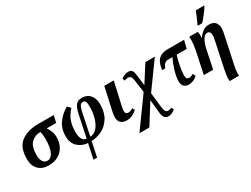

<svg xmlns="http://www.w3.org/2000/svg" viewBox="-73 -1549 3327 2542"><g transform="rotate(-30 1590.5 -278.0)"><path d="M40 -208Q40 -386 139.5 -461Q239 -536 401 -536H640L616 -429H471Q492 -401 509.5 -358Q527 -315 527 -266Q527 -186 494.5 -123.5Q462 -61 400 -25.5Q338 10 253 10Q151 10 95.5 -49Q40 -108 40 -208ZM388 -317Q388 -384 375 -429H364Q289 -429 233 -374.5Q177 -320 177 -189Q177 -125 201.5 -89Q226 -53 267 -53Q323 -53 355.5 -120Q388 -187 388 -317Z M848 13Q753 4 694 -54Q635 -112 635 -211Q635 -331 698.5 -416Q762 -501 847 -546L890 -502Q827 -433 801.5 -363.5Q776 -294 776 -197Q776 -55 861 -46L930 -376Q948 -465 979.5 -506.5Q1011 -548 1072 -548Q1154 -548 1199 -494Q1244 -440 1244 -353Q1244 -228 1192 -146.5Q1140 -65 1062 -27Q984 11 903 13L855 240H800ZM1109 -393Q1109 -446 1098 -470Q1087 -494 1060 -494Q1029 -494 1012.5 -463.5Q996 -433 982 -366L916 -45Q980 -47 1023.5 -100.5Q1067 -154 1088 -233.5Q1109 -313 1109 -393Z M1325 -102Q1325 -143 1338 -198L1413 -536H1557L1482 -202Q1469 -147 1469 -118Q1469 -94 1480.5 -81.5Q1492 -69 1513 -69Q1547 -69 1584 -95L1605 -58Q1570 -26 1531.5 -8Q1493 10 1443 10Q1389 10 1357 -18.5Q1325 -47 1325 -102Z M1824 -206 1797 -399Q1792 -438 1777 -456Q1762 -474 1735 -473Q1723 -473 1707.5 -469Q1692 -465 1682 -460L1670 -499Q1691 -517 1722 -528Q1753 -539 1781 -539Q1809 -539 1824 -527.5Q1839 -516 1846.5 -491.5Q1854 -467 1860 -420L1876 -277L2041 -536H2186L1900 -141L1927 96Q1932 134 1944.5 153Q1957 172 1983 172Q1995 172 2011.5 168Q2028 164 2038 159L2054 195Q2031 214 2003.5 226.5Q1976 239 1950 239Q1909 239 1889 209Q1869 179 1864 118L1846 -66L1654 240H1502Z M2294 -98Q2294 -157 2321 -249.5Q2348 -342 2385 -414H2316Q2256 -414 2228 -333H2179Q2189 -400 2209.5 -443.5Q2230 -487 2271.5 -511.5Q2313 -536 2382 -536H2633L2602 -414H2449Q2427 -346 2411.5 -262.5Q2396 -179 2396 -128Q2396 -96 2406.5 -81Q2417 -66 2440 -66Q2469 -66 2506 -86L2527 -46Q2466 10 2391 10Q2346 10 2320 -17Q2294 -44 2294 -98Z M2880 207Q2880 161 2901 58L2982 -327Q2992 -377 2992 -398Q2992 -463 2943 -463Q2905 -463 2874.5 -414Q2844 -365 2826 -280L2768 0H2625L2697 -339Q2704 -374 2709 -420Q2714 -466 2714 -503Q2714 -518 2712 -536H2843Q2850 -506 2848 -444H2851Q2884 -489 2923 -517.5Q2962 -546 3015 -546Q3076 -546 3108 -514Q3140 -482 3140 -420Q3140 -388 3131 -343L3043 70Q3023 161 3023 206Q3023 216 3026 240H2883Q2880 227 2880 207ZM2886 -620Q2939 -734 2962 -796H3090L3087 -784Q3066 -748 3026 -696.5Q2986 -645 2950 -606H2883Z"/></g></svg>

Font: Noto Serif Narrow
Style: Bold Italic
Weight: 700
Width: 4
Italic angle: -12°
Designer: Monotype Design Team
Foundry: Monotype Imaging Inc.
Version: Version 1.001